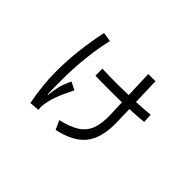

<svg xmlns="http://www.w3.org/2000/svg" viewBox="-123 -912 1246 1246"><g transform="rotate(45 500.0 -289.0)"><path d="M716 -271Q721 -128 663.5 -52.5Q606 23 470 52L442 -10Q525 -29 571 -59.5Q617 -90 636 -140.5Q655 -191 652 -272L648 -379Q611 -378 536 -378Q446 -378 404 -380V-444Q467 -441 542 -441Q578 -441 646 -443L639 -629L705 -630L711 -445Q784 -448 837 -454L840 -391Q782 -385 713 -382ZM275 -74Q279 -118 288 -155.5Q297 -193 321 -243L375 -216Q337 -141 320.5 -94.5Q304 -48 299 -7Q297 5 297 12Q297 21 299 39L231 44Q204 -94 204 -218Q204 -408 248 -615L312 -605Q290 -510 279.5 -409.5Q269 -309 269 -217V-154Q269 -97 271 -74Z"/></g></svg>

Font: IBM Plex Sans JP
Style: Regular
Weight: 400
Designer: Mike Abbink; Paul van der Laan; Pieter van Rosmalen; Wujin Sim; Yejin Wi; Jinhee Kim; Boomi Park; Yona Kim; Kichan Ma
Foundry: Sandoll Inc.
Version: Version 1.001